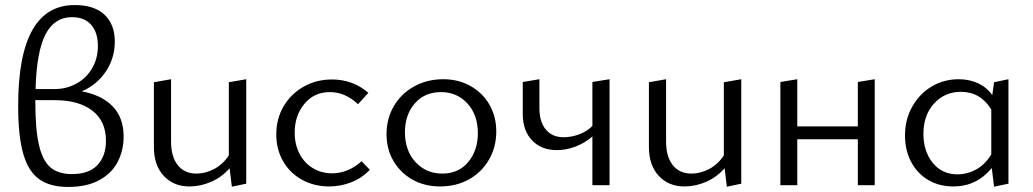

<svg xmlns="http://www.w3.org/2000/svg" viewBox="-20 -734 4094 761"><path d="M470 -193Q470 -138 446.5 -92.5Q423 -47 373.5 -20Q324 7 250 7Q178 7 135 -24Q92 -55 72 -125Q52 -195 52 -315Q52 -714 276 -714Q354 -714 394.5 -675.5Q435 -637 435 -569Q435 -503 399 -450Q363 -397 304 -372Q384 -357 427 -312Q470 -267 470 -193ZM121 -381H196Q244 -381 283.5 -403Q323 -425 345.5 -464Q368 -503 368 -552Q368 -605 341.5 -635.5Q315 -666 265 -666Q196 -666 160.5 -598Q125 -530 121 -381ZM400 -176Q400 -254 346 -295.5Q292 -337 197 -337H120V-331Q120 -221 134.5 -159Q149 -97 180 -70.5Q211 -44 265 -44Q333 -44 366.5 -80Q400 -116 400 -176Z M956 -420V-6L899 6L890 -67Q858 -31 816 -13Q774 5 731 5Q668 5 629 -37Q590 -79 590 -151V-408L658 -420V-173Q658 -113 684.5 -79.5Q711 -46 759 -46Q794 -46 828.5 -64Q863 -82 887 -118V-408Z M1075 -201Q1075 -263 1104 -312.5Q1133 -362 1183.5 -390.5Q1234 -419 1296 -419Q1379 -419 1440 -366L1399 -321Q1348 -369 1288 -369Q1225 -369 1186.5 -322.5Q1148 -276 1148 -208Q1148 -161 1167.5 -124Q1187 -87 1221 -67Q1255 -47 1297 -47Q1328 -47 1358 -59.5Q1388 -72 1413 -95L1446 -61Q1413 -27 1371 -11Q1329 5 1285 5Q1225 5 1177 -21.5Q1129 -48 1102 -95Q1075 -142 1075 -201Z M1512 -202Q1512 -264 1541 -313.5Q1570 -363 1621.5 -391.5Q1673 -420 1737 -420Q1797 -420 1845 -393Q1893 -366 1920 -319Q1947 -272 1947 -213Q1947 -151 1918 -101Q1889 -51 1838.5 -23Q1788 5 1724 5Q1663 5 1615 -22Q1567 -49 1539.5 -96Q1512 -143 1512 -202ZM1874 -206Q1874 -279 1832.5 -324Q1791 -369 1728 -369Q1663 -369 1624 -324Q1585 -279 1585 -210Q1585 -137 1627 -91.5Q1669 -46 1733 -46Q1798 -46 1836 -92Q1874 -138 1874 -206Z M2396 -420V0H2328V-193Q2298 -167 2261 -153Q2224 -139 2187 -139Q2126 -139 2089 -177.5Q2052 -216 2052 -282V-409L2118 -420V-305Q2118 -251 2143.5 -220.5Q2169 -190 2214 -190Q2244 -190 2275.5 -201.5Q2307 -213 2328 -235V-409Z M2918 -420V-6L2861 6L2852 -67Q2820 -31 2778 -13Q2736 5 2693 5Q2630 5 2591 -37Q2552 -79 2552 -151V-408L2620 -420V-173Q2620 -113 2646.5 -79.5Q2673 -46 2721 -46Q2756 -46 2790.5 -64Q2825 -82 2849 -118V-408Z M3447 -420V0H3380V-182H3140V0H3073V-409L3140 -420V-233H3380V-409Z M3977 -420V-6L3920 6L3911 -68Q3851 5 3759 5Q3702 5 3658.5 -21Q3615 -47 3591 -93Q3567 -139 3567 -197Q3567 -260 3595.5 -311Q3624 -362 3672.5 -391Q3721 -420 3780 -420Q3822 -420 3856.5 -404Q3891 -388 3913 -357L3920 -408ZM3909 -122V-300Q3866 -370 3789 -370Q3724 -370 3682 -323.5Q3640 -277 3640 -204Q3640 -134 3677 -88.5Q3714 -43 3775 -43Q3813 -43 3848.5 -62Q3884 -81 3909 -122Z"/></svg>

Font: Ysabeau Infant
Style: Regular
Weight: 400
Designer: Christian Thalmann (Catharsis Fonts)
Version: Version 0.003